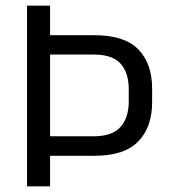

<svg xmlns="http://www.w3.org/2000/svg" viewBox="-20 -659 600 679"><path d="M129.6 -108V-177H310.8Q376.5 -177 405.9 -209.7Q435.3 -242.5 435.3 -300V-343.6Q435.3 -402.1 406.2 -434.1Q377.1 -466.1 311.9 -466.1H129V-534.5H313.7Q420.3 -534.5 469.1 -484.4Q518 -434.2 518 -345.8V-297.8Q518 -209.2 468.8 -158.6Q419.7 -108 313 -108ZM75.6 0V-639H157.1V-517.7V-486.4V-151.7V-129.7V0Z"/></svg>

Font: Anek Odia Medium
Style: Regular
Weight: 500
Designer: Yesha Goshar & Mahesh Sahu (Odia), Yesha Goshar (Latin)
Foundry: Ek Type
Version: Version 1.003